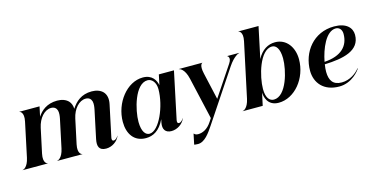

<svg xmlns="http://www.w3.org/2000/svg" viewBox="-121 -1279 3831 1964"><g transform="rotate(-15 1795.0 -297.0)"><path d="M-28 0H238V-1.5C234.5 -1.5 186.5 -13 207 -111.5L262.5 -371C283.5 -469 346.5 -540 417.5 -540C452.5 -540 471.5 -521 479.5 -495C486.5 -468 481.5 -435 476.5 -410L413 -111.5C392 -13 344.5 -1.5 338 -1.5V0H604V-1.5C600.5 -1.5 552.5 -13 573 -111.5L628.5 -371C649.5 -469 712.5 -540 783.5 -540C818.5 -540 837.5 -521 845.5 -495C852.5 -468 847.5 -435 842.5 -410L779.5 -112C764.5 -39 780.5 8 855.5 8C917.5 8 977.5 -32 1000.5 -89H998.5C990.5 -75 972.5 -52 950.5 -52C932.5 -52 930.5 -70 934.5 -88L1005.5 -423C1017.5 -480 1006.5 -523 980.5 -552C953.5 -581 911.5 -596 861.5 -596C751.5 -596 688.5 -538 644.5 -470C643.5 -504 632.5 -532 614.5 -552C587.5 -581 545.5 -596 495.5 -596C385.5 -596 321.5 -538 285.5 -482L307.5 -586H93.5V-584.5C96.5 -584.5 145 -573 124 -474.5L47 -111.5C26 -13 -21.5 -1.5 -28 -1.5Z M1276 10C1352 10 1423 -26 1476 -137L1469 -104C1454 -32 1485 8 1547 8C1609 8 1669 -32 1692 -89H1690C1682 -75 1664 -52 1642 -52C1624 -52 1622 -70 1626 -88L1731 -586H1571L1548 -478C1538 -529 1504 -598 1403 -598C1234 -598 1089 -413 1089 -211C1089 -84 1152 10 1276 10ZM1323 -24C1281 -24 1245 -66 1244 -169C1243 -294 1309 -558 1443 -558C1488 -558 1528 -515 1528 -441C1528 -262 1425 -24 1323 -24Z M1775 206C1846 206 1901 126 1946 59L2304 -478C2360 -561.5 2412.5 -584.5 2422 -584.5V-586H2294V-585C2295 -585 2335.5 -567.5 2293.5 -505L2083 -190L2018.5 -474.5C1996 -573 2029.5 -584.5 2031 -584.5V-586H1783V-584C1790 -584 1842.5 -571 1867.5 -460.5L1969 -17L1947 17C1902 87 1847 109 1803 109C1783 109 1770 104 1760 92H1757L1734 202C1739 203 1751 206 1775 206Z M2514 0 2543 -134C2543 -94 2561 12 2682 12C2851 12 2996 -163 2996 -365C2996 -492 2923 -596 2803 -596C2729 -596 2660 -557 2614 -469L2684 -800H2470V-798.5C2473 -798.5 2521.5 -787 2500.5 -688.5L2377.5 -111.5C2356.5 -13 2309 -1.5 2302.5 -1.5V0ZM2561 -165C2561 -296 2632 -562 2762 -562C2804 -562 2840 -520 2841 -417C2842 -292 2776 -32 2642 -32C2597 -32 2561 -71 2561 -165Z M3074.5 -219C3075.5 -93 3157.5 12 3323.5 12C3460.5 12 3542.5 -99 3552.5 -118L3549.5 -120C3516.5 -76 3445.5 -22 3358.5 -22C3266.5 -22 3231.5 -76 3230.5 -167C3230.5 -188 3232.5 -216 3237.5 -246C3434.5 -253 3614.5 -289 3614.5 -458C3614.5 -534 3555.5 -596 3428.5 -596C3209.5 -596 3073.5 -419 3074.5 -219ZM3241.5 -271C3266.5 -402 3334.5 -572 3440.5 -572C3475.5 -572 3503.5 -544 3503.5 -498C3503.5 -370 3422.5 -283 3241.5 -271Z"/></g></svg>

Font: Beautique Display Medium
Style: Bold
Weight: 900
Italic angle: -12°
Designer: Nhat-Quang Ngo
Version: Version 1.100;Glyphs 3.2.3 (3260)